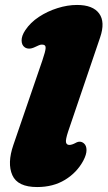

<svg xmlns="http://www.w3.org/2000/svg" viewBox="-20 -740 434 775"><path d="M384 -588.5 255 -209Q244 -175.5 246.5 -165.2Q249 -155 260 -155Q270 -155 285 -163Q304 -174 319 -161Q329 -152.5 329.2 -134.5Q329.5 -116.5 316 -91Q290 -43 242.2 -14Q194.5 15 130 15Q51 15 29.8 -33Q8.5 -81 34 -155L151 -496Q163.5 -532.5 164.2 -546.2Q165 -560 149.5 -560Q143 -560 136.8 -557.2Q130.5 -554.5 121 -550Q107.5 -543.5 97.2 -543.8Q87 -544 80 -549Q67.5 -557.5 67.2 -576.5Q67 -595.5 82 -618Q102.5 -649 137 -671.8Q171.5 -694.5 212 -707.2Q252.5 -720 291 -720Q355 -720 380.2 -685.5Q405.5 -651 384 -588.5Z"/></svg>

Font: Fraunces 9pt SuperSoft Black
Style: Italic
Weight: 900
Italic angle: -16°
Version: Version 1.000;[0bf87f6ff]